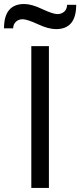

<svg xmlns="http://www.w3.org/2000/svg" viewBox="-55 -928 396 948"><path d="M221.7 -784.2Q183.6 -784.2 131.8 -808.6Q79.1 -833 56.6 -833Q37.1 -833 24.4 -821.3Q10.7 -809.6 9.8 -788.1Q-4.9 -788.1 -35.2 -788.1Q-35.2 -908.2 64.5 -908.2Q101.6 -908.2 154.3 -882.8Q207 -858.4 228.5 -858.4Q248 -858.4 261.7 -870.1Q275.4 -881.8 276.4 -904.3Q291 -904.3 321.3 -904.3Q321.3 -784.2 221.7 -784.2ZM99.6 0Q99.6 -174.8 99.6 -700.2Q122.1 -700.2 186.5 -700.2Q186.5 -525.4 186.5 0Q165 0 99.6 0Z"/></svg>

Font: Overpass
Style: Regular
Weight: 400
Designer: Delve Withrington, Thomas Jockin
Version: Version 3.000;DELV;Overpass; ttfautohint (v1.5)